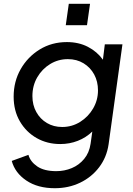

<svg xmlns="http://www.w3.org/2000/svg" viewBox="-20 -773 700 1013"><path d="M269 220Q179 220 119 179.5Q59 139 42 76L130 44Q140 80 176.5 105Q213 130 277 130Q320 130 358.5 114Q397 98 424 65.5Q451 33 458 -15L467 -79Q434 -47 390.5 -30Q347 -13 298 -13Q229 -13 173.5 -44.5Q118 -76 85 -132.5Q52 -189 52 -263Q52 -343 89 -408Q126 -473 189.5 -512Q253 -551 333 -551Q395 -551 443.5 -526Q492 -501 523 -458L533 -539H626L553 -12Q543 57 503 109.5Q463 162 402.5 191Q342 220 269 220ZM308 -103Q360 -103 403 -130Q446 -157 471.5 -201Q497 -245 497 -296Q497 -343 477 -380Q457 -417 421 -439Q385 -461 338 -461Q287 -461 244.5 -435Q202 -409 176.5 -365Q151 -321 151 -266Q151 -219 171.5 -182Q192 -145 227.5 -124Q263 -103 308 -103ZM327 -640 343 -753H455L439 -640Z"/></svg>

Font: Plus Jakarta Sans Medium
Style: Italic
Weight: 500
Italic angle: -8°
Designer: Gumpita Rahayu
Foundry: Tokotype
Version: Version 2.071; ttfautohint (v1.8.4.7-5d5b);gftools[0.9.29]